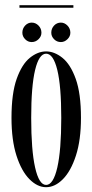

<svg xmlns="http://www.w3.org/2000/svg" viewBox="-20 -730 366 760"><path d="M162.5 11Q128 11 96.5 -20.8Q65 -52.5 45.2 -114Q25.5 -175.5 25.5 -263.5Q25.5 -360 46 -417.8Q66.5 -475.5 98 -501Q129.5 -526.5 162.5 -526.5Q195.5 -526.5 227.2 -501Q259 -475.5 279.8 -417.8Q300.5 -360 300.5 -263.5Q300.5 -175.5 280.5 -114Q260.5 -52.5 229 -20.8Q197.5 11 162.5 11ZM162.5 2Q191 2 206.8 -66.8Q222.5 -135.5 222.5 -263.5Q222.5 -389 206.8 -453.2Q191 -517.5 162.5 -517.5Q134.5 -517.5 119 -453.2Q103.5 -389 103.5 -263.5Q103.5 -135.5 119 -66.8Q134.5 2 162.5 2ZM221 -563.5Q205 -563.5 194 -574.8Q183 -586 183 -600.5Q183 -617 194 -628.8Q205 -640.5 221 -640.5Q235.5 -640.5 247 -628.8Q258.5 -617 258.5 -600.5Q258.5 -586 247 -574.8Q235.5 -563.5 221 -563.5ZM105.5 -563.5Q90.5 -563.5 79.5 -574.8Q68.5 -586 68.5 -600.5Q68.5 -617 79.5 -628.8Q90.5 -640.5 105.5 -640.5Q121 -640.5 132.5 -628.8Q144 -617 144 -600.5Q144 -586 132.5 -574.8Q121 -563.5 105.5 -563.5ZM57 -699.5V-709.5H270.5V-699.5Z"/></svg>

Font: Imbue 100pt
Style: Regular
Weight: 400
Designer: Tyler Finck
Foundry: Etcetera Type Company
Version: Version 1.102; ttfautohint (v1.8.3)